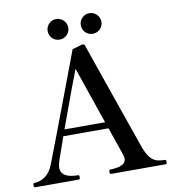

<svg xmlns="http://www.w3.org/2000/svg" viewBox="-97 -999 978 1084"><g transform="rotate(-10 392.5 -457.5)"><path d="M772 -12Q772 0 766 0H451Q444 0 444 -12Q444 -25 451 -25Q542 -27 542 -72Q542 -83 533 -108L482 -256H223L176 -122Q169 -98 169 -86Q169 -25 267 -25Q274 -25 274 -12Q274 0 267 0H16Q9 0 9 -12Q9 -25 16 -25Q48 -25 78 -45.5Q108 -66 126 -113Q147 -164 342 -683L360 -731L419 -748Q430 -748 433 -738L473 -622Q510 -517 574 -331.5Q638 -146 650 -114Q665 -76 681 -57Q697 -38 716.5 -31.5Q736 -25 766 -25Q770 -25 771 -21Q772 -17 772 -12ZM469 -293 357 -619Q332 -557 236 -293ZM298 -915Q273 -915 256 -897.5Q239 -880 239 -856Q239 -831 256 -814Q273 -797 298 -797Q322 -797 339.5 -814Q357 -831 357 -856Q357 -880 339.5 -897.5Q322 -915 298 -915ZM488 -915Q463 -915 446 -897.5Q429 -880 429 -856Q429 -831 446 -814Q463 -797 488 -797Q512 -797 529.5 -814Q547 -831 547 -856Q547 -880 529.5 -897.5Q512 -915 488 -915Z"/></g></svg>

Font: Shippori Mincho SemiBold
Style: Regular
Weight: 600
Designer: FONTDASU
Foundry: FONTDASU / Google Inc. / but / Adobe
Version: Version 3.110; ttfautohint (v1.8.3)